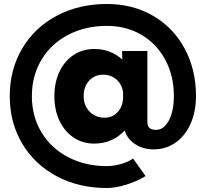

<svg xmlns="http://www.w3.org/2000/svg" viewBox="-20 -735 1033 964"><path d="M29 -252Q29 -386 91.5 -491.5Q154 -597 265 -656Q376 -715 517 -715Q646 -715 748 -656Q850 -597 907 -491.5Q964 -386 964 -252Q964 -175 937 -114Q910 -53 861.5 -19Q813 15 751 15Q699 15 659 -11Q619 -37 606 -80Q577 -48 538 -31Q499 -14 453 -14Q395 -14 349.5 -44.5Q304 -75 278.5 -129Q253 -183 253 -252Q253 -321 278.5 -375Q304 -429 349.5 -459Q395 -489 453 -489Q536 -489 594 -436L593 -479H720V-125Q720 -101 731 -92Q742 -83 763 -83Q803 -83 828 -130.5Q853 -178 853 -252Q853 -354 810 -434.5Q767 -515 690.5 -560Q614 -605 517 -605Q408 -605 322 -560Q236 -515 188 -434.5Q140 -354 140 -252Q140 -151 188 -71Q236 9 322 54Q408 99 517 99Q550 99 587 88.5Q624 78 648 61L711 149Q669 175 614.5 192Q560 209 517 209Q376 209 265 150Q154 91 91.5 -14Q29 -119 29 -252ZM505 -144Q543 -144 568.5 -170Q594 -196 598 -238V-272Q592 -312 564.5 -336Q537 -360 498 -360Q455 -360 427.5 -330Q400 -300 400 -253Q400 -205 430 -174.5Q460 -144 505 -144Z"/></svg>

Font: Oak Sans ExtraBold
Style: Regular
Weight: 800
Designer: Erik Kennedy, Walven
Foundry: Erik Kennedy, Walven
Version: Version 1.000